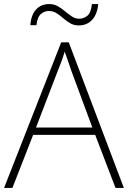

<svg xmlns="http://www.w3.org/2000/svg" viewBox="-20 -924 630 944"><path d="M548 0 448 -261H143L41 0H0L281 -716H318L589 0ZM330 -578Q325 -595 316 -619.5Q307 -644 298 -670Q291 -646 282 -621.5Q273 -597 265 -578L157 -297H434ZM129 -800Q133 -851 157.5 -877.5Q182 -904 222 -904Q246 -904 265 -893Q284 -882 300.5 -868Q317 -854 333.5 -843Q350 -832 369 -832Q392 -832 409.5 -846.5Q427 -861 432 -904H463Q458 -853 432.5 -826Q407 -799 368 -799Q343 -799 324.5 -810Q306 -821 290 -835Q274 -849 257.5 -859.5Q241 -870 220 -870Q199 -870 181.5 -855.5Q164 -841 159 -800Z"/></svg>

Font: Noto Sans Devanagari ExtraLight
Style: Regular
Weight: 200
Designer: Jelle Bosma - Monotype Design Team
Foundry: Monotype Imaging Inc.
Version: Version 2.004; ttfautohint (v1.8.4.7-5d5b)